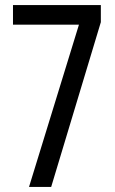

<svg xmlns="http://www.w3.org/2000/svg" viewBox="-20 -734 451 754"><path d="M290 -637H31V-714H376V-647L181 0H94Z"/></svg>

Font: Noto Sans Gurmukhi ExtraCondensed
Style: Regular
Weight: 400
Width: 2
Designer: Jelle Bosma - Monotype Design Team
Foundry: Monotype Imaging Inc.
Version: Version 2.004; ttfautohint (v1.8.4.7-5d5b)